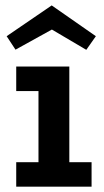

<svg xmlns="http://www.w3.org/2000/svg" viewBox="-20 -696 386 716"><path d="M40.5 -447.8H238.5V-91.2H321.5V0H40.5V-91.2H123.5V-356.5H40.5ZM172.8 -675.8 337.5 -561 301.8 -510.2 173.5 -585.8 37.8 -510.8 4.8 -561Z"/></svg>

Font: Podkova VF Beta
Style: Regular
Weight: 400
Designer: Ilya Yudin
Foundry: Cyreal (www.cyreal.org)
Version: Version 2.100